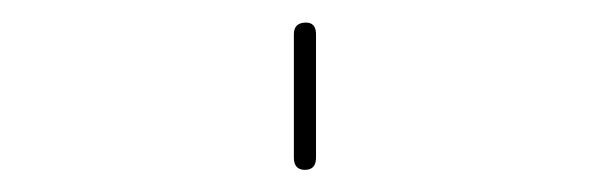

<svg xmlns="http://www.w3.org/2000/svg" viewBox="-20 -375 540 170"><path d="M240.2 -235.4V-344.7Q240.2 -354.5 250 -355Q259.8 -355.5 259.8 -344.7V-235.4Q259.8 -224.6 250 -224.6Q240.2 -224.6 240.2 -235.4Z"/></svg>

Font: Rounded-X Mgen+ 2m thin
Style: Regular
Weight: 100
Designer: [Source Han Sans]
Ryoko NISHIZUKA  (kana & ideographs); Paul D. Hunt (Latin, Greek & Cyrillic); Wenlong ZHANG  (bopomofo
Version: Version 1.059.20150602